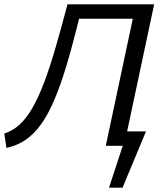

<svg xmlns="http://www.w3.org/2000/svg" viewBox="-24 -678 773 893"><path d="M535 0V-67H655L621 0ZM483 195 569 -67H655L546 195ZM6 10 -4 -57Q34 -69 65.5 -97Q97 -125 125 -173Q153 -221 179.5 -290Q206 -359 232.5 -450Q259 -541 290 -658H360Q332 -540 306.5 -447Q281 -354 255.5 -282.5Q230 -211 203.5 -160Q177 -109 146.5 -74Q116 -39 81.5 -19Q47 1 6 10ZM468 0 608 -658H693L553 0ZM311 -591 326 -658H652L638 -591Z"/></svg>

Font: Ysabeau Infant Medium
Style: Italic
Weight: 500
Italic angle: -12°
Designer: Christian Thalmann (Catharsis Fonts)
Version: Version 2.001;gftools[0.9.30]; featfreeze: ss01,ss02,lnum